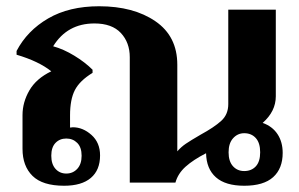

<svg xmlns="http://www.w3.org/2000/svg" viewBox="-20 -584 957 614"><path d="M884 -95Q884 -45 853.5 -17.5Q823 10 761 10Q701 10 670.5 -17Q640 -44 639 -94Q598 -73 573.5 -51Q549 -29 541 0H395V-401Q395 -448 366.5 -478.5Q338 -509 282 -509Q195 -509 150 -436Q183 -427 217.5 -406Q252 -385 276 -361V-351Q235 -326 219.5 -296Q204 -266 204 -215V-176L213 -177Q245 -177 272.5 -152.5Q300 -128 300 -87Q300 -40 270.5 -15Q241 10 185 10Q116 10 84 -21.5Q52 -53 52 -108V-216Q52 -257 74 -295Q96 -333 144 -356Q104 -388 33 -409V-421Q67 -486 134 -525Q201 -564 297 -564Q407 -564 477 -516Q547 -468 547 -377V-100Q559 -114 574.5 -124.5Q590 -135 621 -153Q665 -177 687.5 -197.5Q710 -218 710 -251V-553H862V-276Q862 -228 820 -191Q851 -180 867.5 -155Q884 -130 884 -95ZM812 -97Q812 -127 798 -142.5Q784 -158 761 -158Q740 -158 725.5 -142Q711 -126 711 -97Q711 -68 725 -52.5Q739 -37 761 -37Q784 -37 798 -52Q812 -67 812 -97ZM144 -86Q144 -59 157.5 -44Q171 -29 192 -29Q213 -29 227 -44Q241 -59 241 -86Q241 -113 227 -127Q213 -141 192 -141Q171 -141 157.5 -127Q144 -113 144 -86Z"/></svg>

Font: Trirong
Style: Bold
Weight: 700
Designer: Katatrad Team
Foundry: CadsonDemak
Version: Version 1.001